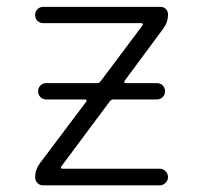

<svg xmlns="http://www.w3.org/2000/svg" viewBox="-20 -565 591 563"><path d="M115.2 -273.4Q105.5 -273.4 98.6 -280.3Q91.8 -287.1 91.8 -297.4Q91.8 -307.6 98.6 -314.5Q105.5 -321.3 115.2 -321.3H263.7Q271.5 -321.3 275.4 -327.1L398.4 -491.2Q399.4 -493.2 398.4 -495.1Q397.5 -497.1 395.5 -497.1H107.4Q96.7 -497.1 89.8 -503.9Q83 -510.7 83 -521.5Q83 -531.2 89.8 -538.1Q96.7 -544.9 107.4 -544.9H450.2Q460 -544.9 466.3 -538.6Q472.7 -532.2 472.7 -522.5Q472.7 -500 459 -481.4L344.7 -327.1Q343.8 -325.2 344.7 -323.2Q345.7 -321.3 347.7 -321.3H439.5Q450.2 -321.3 457 -314.5Q463.9 -307.6 463.9 -297.4Q463.9 -287.1 457 -280.3Q450.2 -273.4 439.5 -273.4H312.5Q305.7 -273.4 301.8 -267.6L159.2 -76.2Q158.2 -74.2 159.2 -72.3Q160.2 -70.3 162.1 -70.3H448.2Q458 -70.3 465.3 -63Q472.7 -55.7 472.7 -45.9Q472.7 -36.1 465.3 -28.8Q458 -21.5 448.2 -21.5H105.5Q96.7 -21.5 89.8 -28.3Q83 -35.2 83 -44.9Q83 -67.4 96.7 -85.9L233.4 -267.6Q234.4 -269.5 233.4 -271.5Q232.4 -273.4 230.5 -273.4Z"/></svg>

Font: Gen Jyuu Gothic P Light
Style: Regular
Weight: 200
Designer: [Source Han Sans]
Ryoko NISHIZUKA  (kana & ideographs); Paul D. Hunt (Latin, Greek & Cyrillic); Wenlong ZHANG  (bopomofo
Version: Version 1.002.20150607